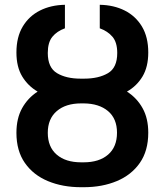

<svg xmlns="http://www.w3.org/2000/svg" viewBox="-20 -780 695 810"><path d="M335 -448.2Q396 -448.2 435.3 -471.2Q474.6 -494.1 474.6 -556.6Q474.6 -601.1 454.6 -624.8Q434.6 -648.4 400.9 -660.6V-759.8Q460 -758.8 506.1 -735.6Q552.2 -712.4 578.9 -668Q605.5 -623.5 605.5 -558.6Q605.5 -498 581.3 -457.5Q557.1 -417 515.6 -393.6Q557.6 -366.7 581.5 -323.7Q605.5 -280.8 605.5 -220.2Q605.5 -144 570.1 -93Q534.7 -42 472.9 -16.1Q411.1 9.8 333 9.8H322.3Q244.1 9.8 182.4 -15.9Q120.6 -41.5 85 -92.5Q49.3 -143.6 49.3 -219.7Q49.3 -280.3 73.2 -323.5Q97.2 -366.7 138.7 -393.6Q97.7 -417.5 73.5 -457.8Q49.3 -498 49.3 -558.6Q49.3 -623.5 75.9 -668Q102.5 -712.4 148.7 -735.6Q194.8 -758.8 253.9 -759.8V-660.6Q220.2 -648.4 200.9 -624.8Q181.6 -601.1 181.6 -556.6Q181.6 -494.6 220.5 -471.4Q259.3 -448.2 319.8 -448.2ZM333 -343.8H322.3Q257.3 -343.8 219.5 -311.3Q181.6 -278.8 181.6 -219.7Q181.6 -160.2 219.2 -127.7Q256.8 -95.2 322.3 -95.2H333Q398.4 -95.2 436 -127.7Q473.6 -160.2 473.6 -220.2Q473.6 -279.3 435.8 -311.3Q397.9 -343.3 333 -343.8Z"/></svg>

Font: Inter SemiBold
Style: Regular
Weight: 600
Designer: Rasmus Andersson
Foundry: rsms
Version: Version 4.001;git-9221beed3